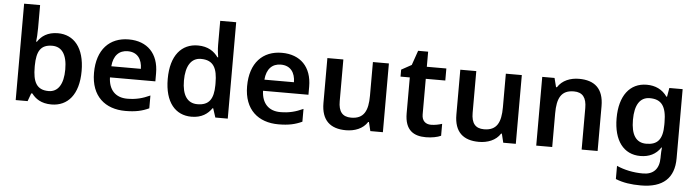

<svg xmlns="http://www.w3.org/2000/svg" viewBox="-55 -1080 5482 1508"><g transform="rotate(5 2686.0 -326.0)"><path d="M207 -646V-826H81V-66H175L198 -129H207C236 -90 282 -56 363 -56C491 -56 577 -152 577 -338C577 -522 492 -618 366 -618C285 -618 236 -582 207 -537H201C204 -559 207 -603 207 -646ZM330 -516C406 -516 448 -457 448 -339C448 -223 406 -159 332 -159C236 -159 207 -222 207 -338V-349C208 -462 239 -516 330 -516Z M925 -618C775 -618 675 -518 675 -333C675 -148 787 -56 946 -56C1026 -56 1078 -68 1132 -93V-194C1073 -167 1022 -153 952 -153C860 -153 806 -210 803 -308H1161V-372C1161 -527 1071 -618 925 -618ZM925 -525C1002 -525 1038 -471 1039 -396H806C813 -481 857 -525 925 -525Z M1467 -56C1548 -56 1596 -92 1627 -137H1632L1655 -66H1753V-826H1627V-636C1627 -602 1632 -558 1636 -539H1630C1599 -583 1550 -618 1470 -618C1342 -618 1256 -522 1256 -336C1256 -151 1341 -56 1467 -56ZM1505 -158C1426 -158 1384 -219 1384 -334C1384 -449 1426 -515 1503 -515C1603 -515 1633 -451 1633 -335V-319C1632 -211 1598 -158 1505 -158Z M2132 -618C1982 -618 1882 -518 1882 -333C1882 -148 1994 -56 2153 -56C2233 -56 2285 -68 2339 -93V-194C2280 -167 2229 -153 2159 -153C2067 -153 2013 -210 2010 -308H2368V-372C2368 -527 2278 -618 2132 -618ZM2132 -525C2209 -525 2245 -471 2246 -396H2013C2020 -481 2064 -525 2132 -525Z M2976 -608H2850V-343C2850 -224 2818 -158 2717 -158C2648 -158 2617 -198 2617 -279V-608H2491V-254C2491 -116 2563 -56 2685 -56C2753 -56 2819 -80 2854 -136H2860L2877 -66H2976Z M3347 -157C3305 -157 3275 -181 3275 -232V-513H3429V-608H3275V-727H3196L3156 -612L3076 -568V-513H3149V-231C3149 -94 3222 -56 3315 -56C3362 -56 3407 -65 3434 -78V-172C3409 -164 3378 -157 3347 -157Z M4024 -608H3898V-343C3898 -224 3866 -158 3765 -158C3696 -158 3665 -198 3665 -279V-608H3539V-254C3539 -116 3611 -56 3733 -56C3801 -56 3867 -80 3902 -136H3908L3925 -66H4024Z M4475 -618C4407 -618 4342 -593 4307 -537H4300L4282 -608H4185V-66H4311V-331C4311 -450 4342 -516 4443 -516C4512 -516 4543 -475 4543 -394V-66H4669V-419C4669 -559 4596 -618 4475 -618Z M5009 -618C4875 -618 4795 -512 4795 -336C4795 -160 4874 -56 5006 -56C5074 -56 5129 -81 5166 -137H5170C5168 -121 5166 -90 5166 -70V-56C5166 32 5121 79 5039 79C4963 79 4892 64 4831 37V141C4890 165 4954 174 5031 174C5205 174 5292 93 5292 -62V-608H5187L5175 -538H5170C5132 -592 5077 -618 5009 -618ZM5042 -515C5133 -515 5173 -463 5173 -335V-316C5173 -200 5132 -156 5044 -156C4963 -156 4924 -217 4924 -334C4924 -453 4965 -515 5042 -515Z"/></g></svg>

Font: Noto Sans Malayalam UI SemiBold
Style: Regular
Weight: 600
Designer: Jelle Bosma - Monotype Design Team
Foundry: Monotype Imaging Inc.
Version: Version 2.104